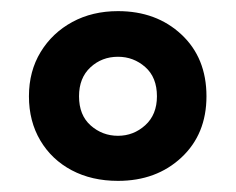

<svg xmlns="http://www.w3.org/2000/svg" viewBox="-20 -744 424 345"><path d="M192 -419Q145 -419 109 -438Q73 -457 52.5 -491.5Q32 -526 32 -571Q32 -616 53 -650.5Q74 -685 110 -704.5Q146 -724 192 -724Q261 -724 306 -682Q351 -640 351 -571Q351 -503 306 -461Q261 -419 192 -419ZM192 -500Q220 -500 241 -519Q262 -538 262 -571Q262 -605 241 -623.5Q220 -642 192 -642Q163 -642 142.5 -623Q122 -604 122 -571Q122 -537 143 -518.5Q164 -500 192 -500Z"/></svg>

Font: Noto Sans Gurmukhi Condensed
Style: Bold
Weight: 700
Width: 3
Designer: Jelle Bosma - Monotype Design Team
Foundry: Monotype Imaging Inc.
Version: Version 2.004; ttfautohint (v1.8.4.7-5d5b)